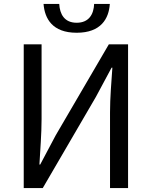

<svg xmlns="http://www.w3.org/2000/svg" viewBox="-20 -959 773 979"><path d="M101 0H198L469 -465L549 -614H553C548 -540 541 -462 541 -385V0H633V-733H535L264 -269L185 -120H181C185 -193 192 -276 192 -352V-733H101ZM371 -792C495 -792 535 -864 540 -939H460C458 -887 434 -843 371 -843C308 -843 285 -887 282 -939H202C208 -864 247 -792 371 -792Z"/></svg>

Font: Noto Sans CJK SC
Style: Regular
Weight: 400
Designer: Ryoko NISHIZUKA 西塚涼子 (kana, bopomofo & ideographs); Paul D. Hunt (Latin, Greek & Cyrillic); Sandoll Communications 산돌커뮤니
Foundry: Adobe
Version: Version 2.004;hotconv 1.0.118;makeotfexe 2.5.65603